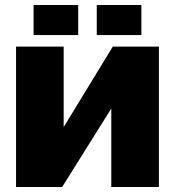

<svg xmlns="http://www.w3.org/2000/svg" viewBox="-20 -746 698 766"><path d="M614 0H424V-313L228 0H44V-560H234V-239L430 -560H614ZM114 -606V-726H292V-606ZM366 -606V-726H544V-606Z"/></svg>

Font: Tektur ExtraBold
Style: Regular
Weight: 800
Designer: Adam Jagosz
Foundry: Adam Jagosz
Version: Version 1.005;gftools[0.9.30]